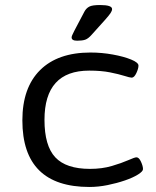

<svg xmlns="http://www.w3.org/2000/svg" viewBox="-20 -738 620 764"><path d="M336 6Q69 6 69 -259Q69 -389 139.5 -459Q210 -529 340 -529Q385 -529 429 -521Q473 -513 502 -501Q531 -489 531 -477Q531 -465 522.5 -447Q514 -429 504 -429Q497 -429 475 -436Q453 -443 418 -450Q383 -457 335 -457Q157 -457 157 -261Q157 -158 200 -112Q243 -66 338 -66Q386 -66 425 -77.5Q464 -89 490 -100.5Q516 -112 523 -112Q533 -112 541 -94.5Q549 -77 549 -65Q549 -56 529 -43.5Q509 -31 477 -20Q445 -9 408 -1.5Q371 6 336 6ZM287 -576Q265 -576 265 -589Q265 -594 268.5 -600.5Q272 -607 276 -616L316 -692Q323 -705 335 -711.5Q347 -718 378 -718Q426 -718 426 -702Q426 -695 420 -686Q414 -677 399 -660L345 -600Q331 -584 319 -580Q307 -576 287 -576Z"/></svg>

Font: Asap Expanded
Style: Regular
Weight: 400
Width: 7
Designer: Pablo Cosgaya
Foundry: Omnibus-Type
Version: Version 3.001; ttfautohint (v1.8.4.7-5d5b)